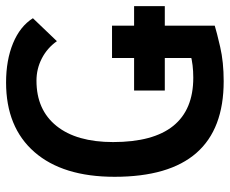

<svg xmlns="http://www.w3.org/2000/svg" viewBox="-82 -661 753 629"><g transform="rotate(-90 294.5 -346.5)"><path d="M342.8 9.8Q186 9.8 107.9 -79.6Q29.8 -168.9 29.8 -347.7Q29.8 -517.1 110.8 -610.1Q191.9 -703.1 338.9 -703.1Q412.1 -703.1 467.5 -680.2Q522.9 -657.2 549.3 -615.2L474.1 -536.6Q451.7 -568.4 417.7 -585.9Q383.8 -603.5 344.7 -603.5Q249 -603.5 196.3 -537.8Q143.6 -472.2 143.6 -352.5Q143.6 -221.2 196.5 -155.5Q249.5 -89.8 354.5 -89.8Q397.5 -89.8 430.4 -98.9Q463.4 -107.9 484.4 -114.3L524.9 -19.5Q504.9 -13.2 455.3 -1.7Q405.8 9.8 342.8 9.8ZM418.9 -19.5V-356H524.9V-19.5ZM312.5 -183.1V-283.7H588.9V-183.1Z"/></g></svg>

Font: Cascadia Mono Medium
Style: Regular
Weight: 500
Monospace: yes
Designer: Aaron Bell
Foundry: Saja Typeworks
Version: Version 2407.024